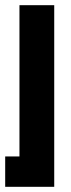

<svg xmlns="http://www.w3.org/2000/svg" viewBox="-32 -520 273 740"><path d="M-12 83H43V-500H177V200H-12Z"/></svg>

Font: CyStack Display
Style: Bold
Weight: 700
Designer: Weizhong Zhang
Foundry: 本地遙控
Version: Version 1.000;Glyphs 3.1.2 (3151)